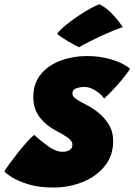

<svg xmlns="http://www.w3.org/2000/svg" viewBox="-64 -820 616 879"><path d="M181 38.5Q113.5 38.5 66 23.8Q18.5 9 -9.2 -8.5Q-37 -26 -44 -35Q-38.5 -45.5 -22 -68.2Q-5.5 -91 15.8 -118Q37 -145 57.8 -168.2Q78.5 -191.5 92.5 -202.5Q123 -174.5 157.5 -149.8Q192 -125 222.5 -125Q240 -125 253.8 -132.5Q267.5 -140 267.5 -158Q267.5 -175.5 244 -191.5Q220.5 -207.5 190 -223Q147 -245.5 117.8 -283.2Q88.5 -321 88.5 -375.5Q88.5 -439 123.5 -480.8Q158.5 -522.5 214.8 -543Q271 -563.5 334.5 -563.5Q393.5 -563.5 447.2 -547.5Q501 -531.5 531.5 -505Q525.5 -494.5 507 -471Q488.5 -447.5 463.8 -420Q439 -392.5 413 -369Q400 -388 373.8 -405Q347.5 -422 322 -422Q304.5 -422 286 -416Q267.5 -410 267.5 -391.5Q267.5 -379 282.8 -368Q298 -357 331.5 -340Q356 -328 384.5 -305.8Q413 -283.5 433.5 -250.8Q454 -218 454 -174Q454 -106.5 415 -59Q376 -11.5 313.8 13.5Q251.5 38.5 181 38.5ZM391.5 -800.5Q421 -785 443.2 -762.8Q465.5 -740.5 479.8 -721.5Q494 -702.5 498 -696Q460.5 -683 419.2 -664.5Q378 -646 344.8 -629Q311.5 -612 298 -603.5Q293.5 -605.5 279.5 -613Q265.5 -620.5 248.8 -630.2Q232 -640 217.5 -649.8Q203 -659.5 197.5 -666Q212 -684.5 238.2 -705.8Q264.5 -727 294.2 -747Q324 -767 350.5 -781.5Q377 -796 391.5 -800.5Z"/></svg>

Font: Grandstander Black
Style: Italic
Weight: 900
Italic angle: -15°
Designer: Tyler Finck
Foundry: Etcetera Type Co
Version: Version 1.200; ttfautohint (v1.8.3)